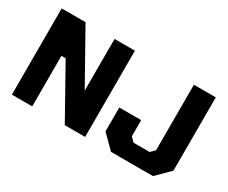

<svg xmlns="http://www.w3.org/2000/svg" viewBox="-114 -1079 1685 1421"><g transform="rotate(30 728.5 -368.5)"><path d="M70 0V-737H274L522 -295V-737H696V0H522L280 -432H244V0ZM917 0 806 -111V-315H993V-177L1028 -142H1165L1200 -177V-737H1387V-111L1276 0Z"/></g></svg>

Font: Tomorrow
Style: Bold
Weight: 700
Designer: Tony de Marco, Monica Rizzolli
Foundry: Just in Type
Version: Version 2.002